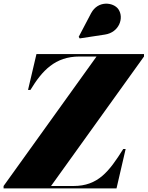

<svg xmlns="http://www.w3.org/2000/svg" viewBox="-75 -1052 824 1072"><path d="M511 -859C590.5 -871 619 -952.5 586 -1000.5C559 -1039.5 472.5 -1051.5 433.5 -978L364.5 -846.5L370 -837.5ZM464 -736.5 -55 -13.5V0H575.5L626.5 -220H613C534 -94 472 -13.5 335 -13.5H210L729 -736.5V-750H128.5L81.5 -550H95C160 -657 232 -736.5 369 -736.5Z"/></svg>

Font: Bodoni* 16pt Fatface
Style: Italic
Weight: 900
Italic angle: -13°
Version: Version 2.3